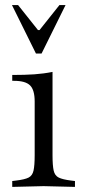

<svg xmlns="http://www.w3.org/2000/svg" viewBox="-20 -730 339 753"><path d="M28 3V-20L44 -22Q77 -26 92 -33.5Q107 -41 111.5 -61Q116 -81 116 -121V-332Q116 -377 98 -395Q80 -413 35 -413H28V-436Q78 -436 114.5 -438.5Q151 -441 186 -448V-121Q186 -81 190.5 -61Q195 -41 210.5 -33.5Q226 -26 258 -22L274 -20V3L151 0ZM121 -520 27 -710H51L129 -612H135L213 -710H237L143 -520Z"/></svg>

Font: Baskervville
Style: Regular
Weight: 400
Designer: Alexis Faudot, Rémi Forte, Morgane Pierson, Rafael Ribas, Tanguy Vanlaeys, Rosalie Wagner, Thomas Huot-Marchand
Foundry: ANRT
Version: Version 1.100